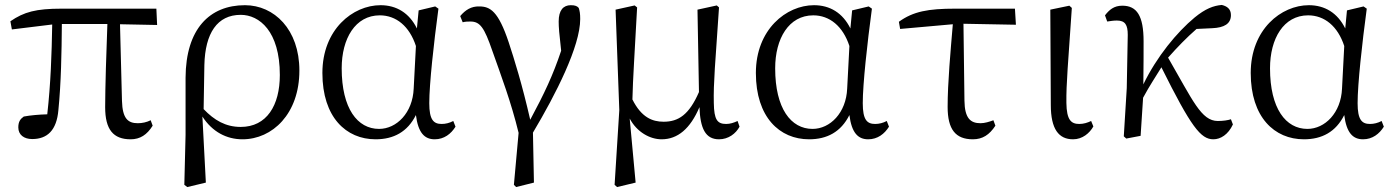

<svg xmlns="http://www.w3.org/2000/svg" viewBox="-20 -549 5632 776"><path d="M465 -451 615 -448 612 -514H229C126 -514 77 -501 22 -463L28 -430L191 -450C189 -331 185 -211 171 -87C136 -86 103 -83 76 -78C62 -68 54 -57 54 -34C54 -4 77 13 110 13C171 13 209 -22 216 -104C227 -215 229 -334 230 -452H414C410 -355 405 -186 405 -116C405 -25 438 14 508 14C546 14 574 -4 597 -41L589 -63C573 -55 555 -51 537 -51C497 -51 475 -70 473 -141Z M806 -286C809 -415 858 -489 953 -489C1028 -489 1111 -423 1111 -246C1111 -123 1058 -36 953 -36C892 -36 846 -63 803 -108ZM730 -4 725 198 737 207 812 189 798 -78C838 -16 896 14 960 14C1081 14 1190 -89 1190 -264C1190 -430 1088 -528 970 -528C827 -528 731 -432 730 -235Z M1652 -191C1648 -93 1583 -28 1512 -28C1425 -28 1361 -110 1361 -273C1361 -393 1416 -487 1515 -487C1581 -487 1635 -443 1661 -363ZM1812 -60C1797 -52 1781 -48 1765 -48C1732 -48 1715 -65 1715 -132C1715 -209 1733 -373 1752 -514L1739 -523L1672 -507L1665 -434C1634 -497 1582 -528 1518 -528C1406 -528 1283 -430 1283 -254C1283 -75 1379 14 1498 14C1571 14 1627 -16 1661 -84C1670 -12 1696 14 1737 14C1775 14 1803 -8 1821 -37Z M1850 -459C1861 -462 1873 -462 1881 -462C1920 -462 1937 -439 1970 -343C2005 -244 2046 -136 2076 -12L2057 198L2066 207L2138 189L2134 -13C2227 -169 2325 -362 2325 -472C2325 -494 2323 -505 2319 -517C2313 -524 2305 -528 2287 -528C2257 -528 2238 -508 2238 -462C2238 -440 2240 -414 2248 -344C2215 -245 2180 -171 2123 -65C2090 -209 2059 -308 2036 -378C1994 -504 1961 -523 1917 -523C1885 -524 1861 -509 1840 -484Z M2961 -60C2946 -53 2931 -48 2915 -48C2879 -48 2866 -65 2865 -133C2863 -212 2871 -297 2886 -519L2877 -527L2799 -510L2805 -177C2765 -85 2722 -57 2662 -57C2616 -57 2572 -75 2536 -147C2538 -234 2545 -331 2555 -519L2545 -527L2468 -510L2483 -104L2464 198L2474 207L2549 189L2525 -70C2554 -15 2607 14 2654 14C2719 14 2770 -29 2807 -116C2810 -30 2831 14 2886 14C2924 14 2954 -9 2969 -37Z M3404 -191C3400 -93 3335 -28 3264 -28C3177 -28 3113 -110 3113 -273C3113 -393 3168 -487 3267 -487C3333 -487 3387 -443 3413 -363ZM3564 -60C3549 -52 3533 -48 3517 -48C3484 -48 3467 -65 3467 -132C3467 -209 3485 -373 3504 -514L3491 -523L3424 -507L3417 -434C3386 -497 3334 -528 3270 -528C3158 -528 3035 -430 3035 -254C3035 -75 3131 14 3250 14C3323 14 3379 -16 3413 -84C3422 -12 3448 14 3489 14C3527 14 3555 -8 3573 -37Z M3874 -453 4086 -449 4082 -514H3840C3732 -514 3671 -503 3613 -461L3618 -432L3831 -451C3822 -344 3810 -215 3810 -117C3810 -26 3842 14 3912 14C3951 14 3979 -4 4003 -41L3995 -63C3979 -57 3960 -51 3943 -51C3903 -51 3879 -70 3878 -142Z M4317 14C4355 14 4384 -11 4399 -38L4390 -60C4375 -53 4360 -48 4342 -48C4309 -48 4291 -64 4290 -133C4289 -211 4297 -293 4312 -517L4302 -526L4225 -510L4227 -125C4227 -27 4259 14 4317 14Z M4955 -67C4943 -63 4924 -60 4902 -60C4835 -60 4801 -143 4701 -316C4739 -359 4776 -397 4816 -432L4879 -435C4928 -437 4955 -453 4955 -488C4955 -513 4939 -524 4918 -529C4884 -526 4852 -514 4808 -478C4737 -419 4655 -320 4601 -208C4602 -259 4602 -367 4602 -382C4602 -485 4575 -526 4516 -526C4482 -526 4463 -509 4446 -487L4455 -462C4468 -464 4481 -466 4494 -466C4528 -466 4538 -448 4538 -408L4534 -193L4522 2L4532 11L4590 0C4593 -49 4597 -102 4600 -154C4627 -204 4649 -236 4674 -277C4794 -36 4833 14 4884 14C4913 14 4944 -5 4963 -46Z M5404 -191C5400 -93 5335 -28 5264 -28C5177 -28 5113 -110 5113 -273C5113 -393 5168 -487 5267 -487C5333 -487 5387 -443 5413 -363ZM5564 -60C5549 -52 5533 -48 5517 -48C5484 -48 5467 -65 5467 -132C5467 -209 5485 -373 5504 -514L5491 -523L5424 -507L5417 -434C5386 -497 5334 -528 5270 -528C5158 -528 5035 -430 5035 -254C5035 -75 5131 14 5250 14C5323 14 5379 -16 5413 -84C5422 -12 5448 14 5489 14C5527 14 5555 -8 5573 -37Z"/></svg>

Font: Shippori Mincho
Style: Regular
Weight: 400
Designer: Bonji Tadano  Ryoko NISHIZUKA  (kana & ideographs); Frank Grießhammer (Latin, Greek & Cyrillic); Wenlong ZHANG  (bopomof
Foundry: Adobe Systems Incorporated
Version: Version 1.003;PS 1.001;hotconv 16.6.54;makeotf.lib2.5.65590